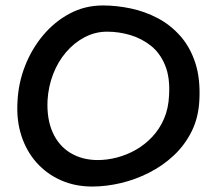

<svg xmlns="http://www.w3.org/2000/svg" viewBox="-20 -676 793 703"><path d="M318 7Q255 7 203 -16Q151 -39 114 -80.5Q77 -122 58.5 -178.5Q40 -235 44 -303Q47 -371 71.5 -434Q96 -497 138 -547Q180 -597 235.5 -626.5Q291 -656 357 -656Q407 -656 459 -645Q511 -634 557.5 -609.5Q604 -585 640 -544.5Q676 -504 695 -446Q714 -388 710 -310Q707 -246 682 -195.5Q657 -145 616.5 -107Q576 -69 525.5 -43.5Q475 -18 421.5 -5.5Q368 7 318 7ZM338 -90Q373 -90 409 -99.5Q445 -109 477.5 -127.5Q510 -146 537 -174.5Q564 -203 580.5 -241Q597 -279 599 -327Q603 -392 584.5 -437Q566 -482 532.5 -508.5Q499 -535 457.5 -547.5Q416 -560 372 -560Q329 -560 290.5 -540Q252 -520 222 -485Q192 -450 174.5 -404.5Q157 -359 154 -308Q151 -240 173 -191Q195 -142 238 -116Q281 -90 338 -90Z"/></svg>

Font: Sour Gummy
Style: Regular
Weight: 400
Designer: Stefie Justprince
Foundry: Eifetstype
Version: Version 1.000